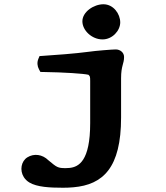

<svg xmlns="http://www.w3.org/2000/svg" viewBox="-20 -725 780 901"><path d="M548.2 -357.5C548.2 -417.9 562.2 -424.6 562.2 -457.7C562.2 -478.4 544.1 -493 523.2 -493C508.8 -493 430.9 -487.2 392.5 -481.6C337.4 -474 230.9 -465.9 181.5 -462.9L165.5 -461.8L159.8 -448.1C153.4 -432.4 154.8 -414.6 162.9 -399.7L169.6 -387.4L184.7 -387.1C281.6 -385.6 371.1 -379.7 394.9 -374.2C402 -367.6 403.2 -366.7 403.2 -345.1V-147C403.2 31.5 348.9 58.3 306.7 63C301 63.7 294.9 64 288.4 64C251.1 64 246.8 60.2 207.3 27.3C178.8 -1.1 139.5 -5.8 108.6 13.2C79.5 31.1 71.4 73.8 91.7 106.1C97.8 115.9 106.7 124.7 117.8 131.4C153.5 152.9 213.7 156 275.8 156C292 156 308.2 155.4 324.3 153.9C463.6 141.7 548.2 62.5 548.2 -173.7ZM461.2 -540C507.2 -540 544.2 -581.1 544.2 -620C544.2 -659 513.2 -705 465.2 -705C420.6 -705 366.6 -669.7 366.6 -625C366.6 -582.6 410.7 -540 461.2 -540Z"/></svg>

Font: Linux Libertine Mono O 
Style: Mono Bold
Weight: 400
Designer: Philipp H. Poll
Foundry: Philipp H. Poll
Version: Version 5.1.7